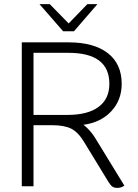

<svg xmlns="http://www.w3.org/2000/svg" viewBox="-20 -906 669 934"><path d="M585 -3Q571 8 550 8Q536 8 527 2Q518 -4 507 -22L388 -217Q360 -263 326.5 -280Q293 -297 232 -297H143V0H86V-700H313Q437 -700 504.5 -647.5Q572 -595 572 -498Q572 -419 521 -364.5Q470 -310 386 -299Q418 -274 441 -238ZM308 -347Q407 -347 459.5 -386Q512 -425 512 -498Q512 -649 313 -649H143V-347ZM172 -886H222L314 -792L405 -886H454L340 -754H287Z"/></svg>

Font: Krub Light
Style: Regular
Weight: 300
Designer: Ekaluck Peanpanawate
Foundry: Cadson Demak Co.,Ltd.
Version: Version 1.000; ttfautohint (v1.6)